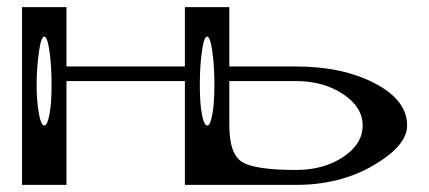

<svg xmlns="http://www.w3.org/2000/svg" viewBox="-20 -520 1206 540"><path d="M583 -281.2Q583 -335 577.1 -376Q571.3 -417 562.5 -417Q553.7 -417 547.9 -376Q542 -335 542 -281.2Q542 -228.5 547.9 -198.2Q553.7 -167 563.5 -167Q571.3 -167 577.1 -198.2Q583 -228.5 583 -281.2ZM125 -281.2Q125 -335 119.1 -376Q113.3 -417 104.5 -417Q95.7 -417 89.8 -376Q83 -328.1 83 -281.2Q83 -234.4 89.8 -198.2Q95.7 -167 104.5 -167Q113.3 -167 119.1 -198.2Q125 -228.5 125 -281.2ZM625 -167Q625 -85.9 661.6 -64Q698.2 -42 812.5 -42Q890.6 -42 945.3 -78.6Q1000 -115.2 1000 -167Q1000 -218.8 944.8 -255.4Q889.6 -292 812.5 -292H625ZM500 -292H167V0H42V-500H167V-333H500V-500H625V-333H812.5Q943.4 -333 1034.2 -285.6Q1125 -238.3 1125 -167Q1125 -110.4 1030.8 -55.2Q936.5 0 812.5 0H500Z"/></svg>

Font: okolaksMetalik
Style: bold
Weight: 700
Width: 7
Version: Version 0.6